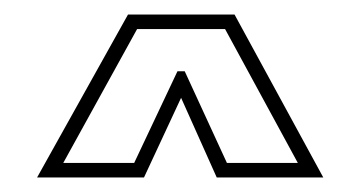

<svg xmlns="http://www.w3.org/2000/svg" viewBox="-20 -734 496 264"><path d="M31 -490 156 -714H302.5L424.5 -490H278L229 -599.5L178 -490ZM67 -510H164.5L224 -636H234L292 -510H389.5L289.5 -694H168.5Z"/></svg>

Font: Tourney Condensed ExtraLight
Style: Regular
Weight: 200
Width: 3
Designer: Tyler Finck
Foundry: Etcetera Type Co
Version: Version 1.010; ttfautohint (v1.8.3)